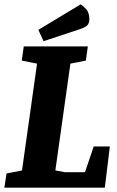

<svg xmlns="http://www.w3.org/2000/svg" viewBox="-34 -861 536 881"><path d="M-14 0 -4 -65 67 -79 136 -569 66 -583 75 -648H369L360 -583L289 -569L220 -79L263 -71H356L396 -189H470L447 0ZM166 -672 142 -724 336 -841Q347 -835 361.5 -819Q376 -803 376 -771Q376 -760 370 -749Q364 -738 332 -727Z"/></svg>

Font: Faustina ExtraBold
Style: Italic
Weight: 800
Italic angle: -8°
Designer: Alfonso Garcia
Foundry: http://www.omnibus-type.com
Version: Version 1.200